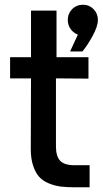

<svg xmlns="http://www.w3.org/2000/svg" viewBox="-20 -795 436 816"><path d="M311 -647.9Q291.5 -655.3 279.8 -672.1Q268.1 -689 268.1 -710Q268.1 -737.3 286.6 -756.1Q305.2 -774.9 333 -774.9Q359.4 -774.9 377.7 -756.1Q396 -737.3 396 -710Q396 -683.1 373.5 -642.1Q351.1 -601.1 330.1 -576.2H277.8ZM296.9 1Q263.2 1 238 -2.2Q212.9 -5.4 187.7 -15.6Q162.6 -25.9 146.7 -43.2Q130.9 -60.5 120.8 -90.6Q110.8 -120.6 110.8 -162.1L111.8 -461.9H22.9V-551.8H111.8V-750H220.2V-551.8H356V-460.9L217.8 -461.9V-171.9Q217.8 -131.3 235.4 -112.1Q252.9 -92.8 296.9 -92.8H360.8V1Z"/></svg>

Font: Oakes Grotesk Medium
Style: Regular
Weight: 500
Designer: Samuel Oakes
Foundry: Samuel Oakes
Version: Version 1.000;PS 001.000;hotconv 1.0.88;makeotf.lib2.5.64775